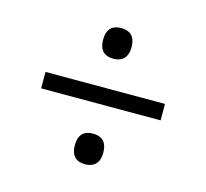

<svg xmlns="http://www.w3.org/2000/svg" viewBox="-78 -691 716 666"><g transform="rotate(15 279.5 -357.5)"><path d="M280 -492C308 -492 331 -506 331 -547C331 -589 308 -602 280 -602C251 -602 229 -589 229 -547C229 -506 251 -492 280 -492ZM65 -328H494V-387H65ZM280 -113C308 -113 331 -127 331 -168C331 -210 308 -223 280 -223C251 -223 229 -210 229 -168C229 -127 251 -113 280 -113Z"/></g></svg>

Font: Noto Fangsong KSS Vertical
Style: Regular
Weight: 400
Designer: LIU Zhao, ZHANG Congyu, Kushim JIANG
Foundry: Guyu Beijing Co. Ltd.
Version: Version 1.000;November 16, 2022;FontCreator 11.5.0.2427 64-b